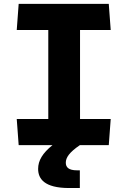

<svg xmlns="http://www.w3.org/2000/svg" viewBox="-20 -750 660 992"><path d="M392.5 0H542L552 -135H393.5V-595H552L542 -730H76.5L66.5 -595H229.5V-135H66.5L76.5 0H251C200 41.5 177 79 177 122.5C177 172.5 207.5 221.5 337.5 221.5H392.5V130H378C333.5 130 320 113.5 320 90.5C320 64.5 337.5 37.5 392.5 0Z"/></svg>

Font: Monaspace Argon ExtraBold
Style: Bold
Weight: 800
Designer: Riley Cran & the Lettermatic Team
Foundry: Lettermatic
Version: Version 1.000 (Monaspace Argon)